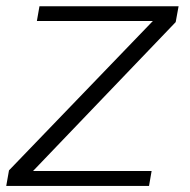

<svg xmlns="http://www.w3.org/2000/svg" viewBox="-30 -610 624 630"><path d="M-9.5 0 -0.5 -51 471.5 -541H91L99.5 -589.5H556L546.5 -537.5L78.5 -49H467.5L459 0Z"/></svg>

Font: Anybody ExtraExpanded Light
Style: Italic
Weight: 300
Width: 8
Italic angle: -10°
Designer: Tyler Finck
Foundry: Etcetera Type Company
Version: Version 1.010; ttfautohint (v1.8.3) -l 8 -r 50 -G 200 -x 14 